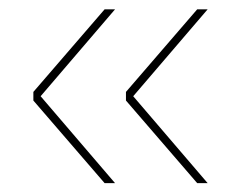

<svg xmlns="http://www.w3.org/2000/svg" viewBox="-20 -454 519 423"><path d="M273.5 -242 437.5 -50.5H414.5L257.5 -232.5V-251.5L414.5 -433.5H437.5ZM69.5 -242 233.5 -50.5H210.5L53.5 -232.5V-251.5L210.5 -433.5H233.5Z"/></svg>

Font: Anek Gurmukhi Medium Thin
Style: Regular
Weight: 250
Version: Version 1.003